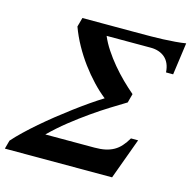

<svg xmlns="http://www.w3.org/2000/svg" viewBox="-153 -834 939 940"><g transform="rotate(15 316.0 -364.0)"><path d="M375 -118.2Q406.2 -118.2 429.9 -123.3Q453.6 -128.4 472.7 -139.2Q491.7 -149.9 506.8 -167Q522 -184.1 536.1 -208H572.3L496.1 0H-47.4L-35.6 -43.5Q-14.2 -67.9 15.1 -95.9Q44.4 -124 78.4 -153.3Q112.3 -182.6 149.4 -212.2Q186.5 -241.7 223.4 -269.3Q260.3 -296.9 295.4 -321.3Q330.6 -345.7 360.8 -364.3Q328.1 -390.1 296.1 -424.1Q264.2 -458 235.1 -497.3Q206.1 -536.6 181.9 -580.3Q157.7 -624 141.1 -669.4L153.8 -715.8H456.1Q476.6 -715.8 504.4 -716.1Q532.2 -716.3 562.7 -717.5Q593.3 -718.8 623 -721.2Q652.8 -723.6 676.8 -727.5L654.3 -564.5H618.2Q616.7 -589.4 608.6 -607.7Q600.6 -626 586.9 -637.9Q573.2 -649.9 554.9 -656Q536.6 -662.1 515.6 -662.1H291Q304.7 -629.4 326.7 -596.2Q348.6 -563 375 -531.5Q401.4 -500 430.4 -471.4Q459.5 -442.9 487.3 -419.4L475.1 -374Q441.9 -354 399.2 -327.4Q356.4 -300.8 310.1 -268.3Q263.7 -235.8 216.3 -198.2Q168.9 -160.6 126 -118.2Z"/></g></svg>

Font: Arian AMU Serif
Style: Bold Italic
Weight: 700
Italic angle: -15°
Designer: Ruben Hakobyan (Tarumian)
Foundry: Ruben Hakobyan (Tarumian)
Version: Version 1.002